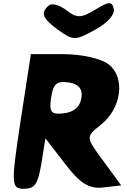

<svg xmlns="http://www.w3.org/2000/svg" viewBox="-20 -1218 787 1188"><path d="M107 -467C48 -79 49 -50 127 -50C196 -50 214 -77 236 -206L261 -362L383 -204C475 -83 532 -48 618 -58L730 -71L620 -221C510 -371 509 -370 604 -446C733 -548 757 -739 652 -820C606 -856 483 -883 371 -883H171ZM484 -612C475 -556 438 -525 375 -517C297 -507 283 -524 296 -612C309 -700 330 -718 404 -708C465 -700 493 -668 484 -612ZM283 -1185C228 -1139 243 -1103 340 -1033C433 -966 445 -966 567 -1033C644 -1075 691 -1127 684 -1162C673 -1211 656 -1211 569 -1158C482 -1105 455 -1105 392 -1154C351 -1186 301 -1200 283 -1185Z"/></svg>

Font: Hussar Skorodowane
Style: Ky
Weight: 700
Foundry: Cannot Into Space Fonts
Version: Version 0.892